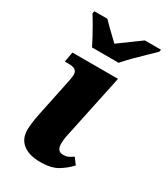

<svg xmlns="http://www.w3.org/2000/svg" viewBox="-192 -850 820 945"><g transform="rotate(30 218.0 -378.0)"><path d="M197 10Q133 10 98 -17.5Q63 -45 63 -96Q63 -113 66 -137.5Q69 -162 77 -200L116 -387Q123 -418 125 -438Q127 -458 116.5 -468.5Q106 -479 75 -479H55L65 -536H324L255 -209Q248 -178 244.5 -159.5Q241 -141 241 -119Q241 -77 277 -77Q293 -77 304 -82Q315 -87 331 -98L357 -63Q332 -35 295.5 -12.5Q259 10 197 10ZM136 -606Q127 -625 112 -652.5Q97 -680 81.5 -707Q66 -734 54 -753L57 -766H131Q141 -755 157.5 -739Q174 -723 191.5 -706Q209 -689 222 -677Q239 -689 262 -706Q285 -723 307 -739Q329 -755 344 -766H436L433 -753Q414 -734 387 -708.5Q360 -683 333.5 -656Q307 -629 287 -606Z"/></g></svg>

Font: Noto Serif ExtraBold
Style: Italic
Weight: 800
Italic angle: -12°
Designer: Monotype Design Team
Foundry: Monotype Imaging Inc.
Version: Version 2.013